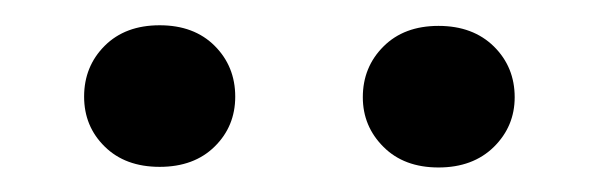

<svg xmlns="http://www.w3.org/2000/svg" viewBox="-20 -746 485 155"><path d="M47.9 -668Q47.9 -692.4 64.5 -709Q81.1 -725.6 108.9 -725.6Q136.7 -725.6 153.3 -709Q169.9 -692.4 169.9 -668Q169.9 -644 153.3 -627.7Q136.7 -611.3 108.9 -611.3Q81.1 -611.3 64.5 -627.7Q47.9 -644 47.9 -668ZM272.9 -667.5Q272.9 -691.9 289.6 -708.5Q306.2 -725.1 334 -725.1Q361.8 -725.1 378.7 -708.5Q395.5 -691.9 395.5 -667.5Q395.5 -644 378.7 -627.4Q361.8 -610.8 334 -610.8Q306.2 -610.8 289.6 -627.4Q272.9 -644 272.9 -667.5Z"/></svg>

Font: Roboto Condensed Medium
Style: Regular
Weight: 500
Designer: Christian Robertson
Foundry: Google
Version: Version 3.0